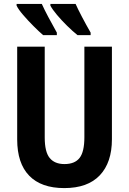

<svg xmlns="http://www.w3.org/2000/svg" viewBox="-20 -953 660 983"><path d="M553 -240Q553 -121 491 -55.5Q429 10 309 10Q191 10 129.5 -53.5Q68 -117 68 -239V-714H209V-249Q209 -175 234.5 -144Q260 -113 310 -113Q363 -113 387.5 -144.5Q412 -176 412 -250V-714H553ZM367 -933Q378 -908 399.5 -867Q421 -826 444 -786V-773H377Q352 -793 323.5 -821Q295 -849 271.5 -877Q248 -905 238 -924V-933ZM194 -933Q207 -904 227.5 -865.5Q248 -827 271 -786V-773H201Q180 -791 151.5 -819.5Q123 -848 98.5 -876.5Q74 -905 65 -924V-933Z"/></svg>

Font: Noto Sans Condensed
Style: Bold
Weight: 700
Width: 3
Designer: Monotype Design Team
Foundry: Monotype Imaging Inc.
Version: Version 2.013; ttfautohint (v1.8.4.7-5d5b)